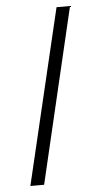

<svg xmlns="http://www.w3.org/2000/svg" viewBox="-53 -758 423 807"><g transform="rotate(-5 158.0 -354.5)"><path d="M42 15 217 -724H274L100 15Z"/></g></svg>

Font: Stick No Bills ExtraLight Light
Style: Regular
Weight: 300
Version: Version 2.000